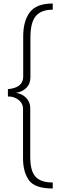

<svg xmlns="http://www.w3.org/2000/svg" viewBox="-20 -862 346 1092"><path d="M111 38V-242Q111 -275 84 -295Q57 -315 25 -313V-355Q112 -363 112 -426V-656Q112 -741 149 -791.5Q186 -842 280 -842V-807Q215 -807 184 -771Q153 -735 153 -648V-422Q153 -385 129.5 -362Q106 -339 71 -334Q106 -329 129 -305Q152 -281 152 -249V31Q152 111 182.5 143.5Q213 176 280 176V210Q178 210 144.5 163Q111 116 111 38Z"/></svg>

Font: Exo ExtraLight
Style: Regular
Weight: 275
Designer: Natanael Gama
Foundry: Natanael Gama
Version: Version 1.500; ttfautohint (v1.6)